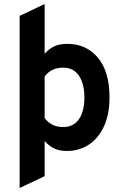

<svg xmlns="http://www.w3.org/2000/svg" viewBox="-20 -742 618 959"><path d="M78 197V-662.5L203 -722V-473.5Q221 -495 248 -509Q275 -523 315.5 -523Q411 -523 469 -453.8Q527 -384.5 527 -255.5Q527 -171 499.5 -111.2Q472 -51.5 424 -19.8Q376 12 314 12Q274.5 12 247.5 -2Q220.5 -16 203 -38.5V138ZM296 -107.5Q346.5 -107.5 374 -146.2Q401.5 -185 401.5 -255.5Q401.5 -323 374.5 -363.5Q347.5 -404 296 -404Q262.5 -404 240 -392Q217.5 -380 203 -359.5V-153Q214 -135.5 237.5 -121.5Q261 -107.5 296 -107.5Z"/></svg>

Font: Overpass
Style: Bold
Weight: 700
Designer: Delve Withrington, Dave Bailey, Thomas Jockin
Foundry: Delve Fonts LLC
Version: Version 4.000; ttfautohint (v1.8.3)